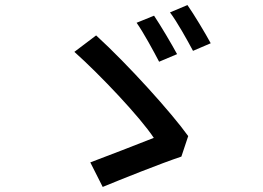

<svg xmlns="http://www.w3.org/2000/svg" viewBox="-20 -771 1040 759"><path d="M589 -709 520 -681C547 -643 587 -569 609 -527L680 -557C659 -596 614 -672 589 -709ZM721 -751 652 -722C680 -685 720 -613 743 -570L813 -600C792 -639 747 -714 721 -751ZM697 -152 724 -233C659 -324 487 -515 360 -631L274 -566C375 -476 534 -308 588 -226C532 -204 399 -152 337 -129L386 -32C456 -61 616 -125 697 -152Z"/></svg>

Font: ChiuKong Gothic CL Medium
Style: Regular
Weight: 500
Designer: Ryoko NISHIZUKA 西塚涼子 (kana, bopomofo & ideographs); Paul D. Hunt (Latin, Greek & Cyrillic); Sandoll Communications 산돌커뮤니
Foundry: Adobe
Version: Version 1.300